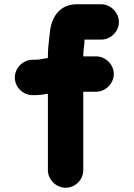

<svg xmlns="http://www.w3.org/2000/svg" viewBox="-20 -775 630 906"><path d="M134 -326H141C161 -326 182 -328 199 -332C201 -332 203 -332 206 -333V28C206 73 245 111 290 111C335 111 373 73 373 28V-342H433C478 -342 517 -381 517 -426C517 -471 478 -509 433 -509H373V-512C373 -539 379 -564 379 -588H457C502 -588 541 -626 541 -671C541 -716 502 -755 457 -755H344C266 -755 228 -702 217 -636C213 -597 206 -555 206 -512V-501C186 -499 167 -493 147 -493H134C88 -493 50 -454 50 -409C50 -364 88 -326 134 -326Z"/></svg>

Font: Blanket
Style: Blk
Weight: 900
Foundry: Cannot Into Space Fonts
Version: Version 0.9